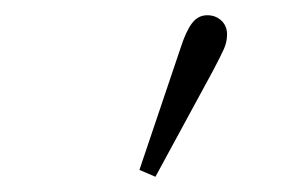

<svg xmlns="http://www.w3.org/2000/svg" viewBox="-20 -791 381 252"><path d="M163 -568 217 -728Q224 -750 232 -760.5Q240 -771 252 -771Q263 -771 270.5 -764Q278 -757 278 -746Q278 -736 274 -727Q270 -718 260 -699L184 -559Z"/></svg>

Font: Source Serif 4 18pt Light
Style: Regular
Weight: 300
Designer: Frank Grießhammer
Foundry: Adobe Systems Incorporated
Version: Version 4.004;hotconv 1.0.116;makeotfexe 2.5.65601